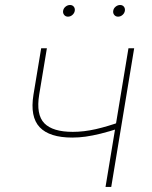

<svg xmlns="http://www.w3.org/2000/svg" viewBox="-20 -736 600 756"><path d="M264.6 -194.3Q174.8 -194.3 136.2 -235.1Q97.7 -275.9 111.8 -363.3L142.1 -545.9H164.6L134.3 -363.3Q121.6 -284.7 154.5 -250.7Q187.5 -216.8 266.6 -216.8Q310.1 -216.8 357.2 -227.5Q404.3 -238.3 455.6 -256.8L451.2 -231.4Q408.7 -217.8 376.2 -209.7Q343.8 -201.7 317.1 -198Q290.5 -194.3 264.6 -194.3ZM395.5 0 485.8 -545.9H508.3L418 0ZM444.8 -670.4Q435.5 -670.4 429.9 -677.2Q424.3 -684.1 425.8 -693.4Q427.2 -703.1 435.3 -709.7Q443.4 -716.3 453.1 -716.3Q462.4 -716.3 467.8 -709.7Q473.1 -703.1 471.7 -693.4Q470.2 -684.1 462.4 -677.2Q454.6 -670.4 444.8 -670.4ZM247.6 -670.4Q238.3 -670.4 232.7 -677.2Q227.1 -684.1 228.5 -693.4Q230 -703.1 238 -709.7Q246.1 -716.3 255.9 -716.3Q265.1 -716.3 270.5 -709.7Q275.9 -703.1 274.4 -693.4Q272.9 -684.1 265.1 -677.2Q257.3 -670.4 247.6 -670.4Z"/></svg>

Font: Inter Thin
Style: Italic
Weight: 250
Italic angle: -9.3988°
Designer: Rasmus Andersson
Foundry: rsms
Version: Version 4.001;git-66647c0bb